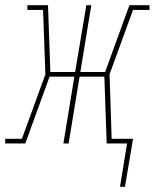

<svg xmlns="http://www.w3.org/2000/svg" viewBox="-59 -550 593 736"><path d="M401 166 428 0H350L341 -256H246L204 0H184L226 -256H131L38 0H-39V-18H25L115 -265L106 -512H46V-530H125L134 -274H229L272 -530H291L249 -274H344L437 -530H514V-512H451L361 -265L369 -18H451L420 166Z"/></svg>

Font: Iosevka Curly Slab ThObl
Style: Regular
Weight: 100
Italic angle: -9°
Monospace: yes
Designer: Belleve Invis
Foundry: Belleve Invis
Version: Version 11.0.0; ttfautohint (v1.8.3)